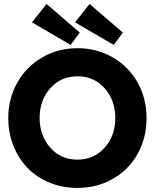

<svg xmlns="http://www.w3.org/2000/svg" viewBox="-20 -908 782 940"><path d="M537 -688 347.5 -798.5 418.5 -888.5 581.5 -748.5ZM326 -688 136.5 -798.5 208 -888.5 370.5 -748.5ZM20.5 -330.5Q20.5 -425.5 64.8 -503.8Q109 -582 186.8 -627Q264.5 -672 359 -672Q454.5 -672 532.2 -627Q610 -582 653.8 -503.8Q697.5 -425.5 697.5 -330.5Q697.5 -234.5 654.8 -156.5Q612 -78.5 534.2 -33.2Q456.5 12 359 12Q284.5 12 221 -14.5Q157.5 -41 113.8 -86.8Q70 -132.5 45.2 -195.5Q20.5 -258.5 20.5 -330.5ZM359 -126.5Q440.5 -126.5 492.5 -185.2Q544.5 -244 544.5 -330.5Q544.5 -417 492.5 -475.8Q440.5 -534.5 359 -534.5Q278 -534.5 226 -475.8Q174 -417 174 -330.5Q174 -244 226 -185.2Q278 -126.5 359 -126.5Z"/></svg>

Font: League Spartan
Style: Bold
Weight: 700
Foundry: The League of Moveable Type
Version: Version 2.002